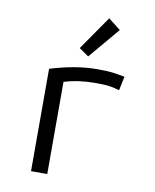

<svg xmlns="http://www.w3.org/2000/svg" viewBox="-86 -843 733 909"><g transform="rotate(10 280.0 -388.5)"><path d="M126 0V-492Q183 -510 240.5 -520Q298 -530 352 -530Q378 -530 398 -529Q418 -528 438 -525Q458 -522 484 -517L470 -450Q445 -457 426.5 -460Q408 -463 390.5 -463.5Q373 -464 350 -464Q313 -464 276.5 -459Q240 -454 204 -443V0ZM298 -582 252 -614 365 -777 424 -731Z"/></g></svg>

Font: Ubuntu Sans Mono
Style: Regular
Weight: 400
Monospace: yes
Designer: Dalton Maag Ltd
Foundry: Dalton Maag Ltd
Version: Version 1.006